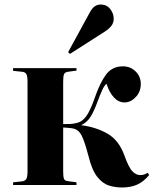

<svg xmlns="http://www.w3.org/2000/svg" viewBox="-20 -820 683 851"><path d="M521 11Q490 11 462 2Q434 -7 410.5 -37Q387 -67 372 -129Q355 -193 342.5 -218Q330 -243 310 -249Q299 -252 285.5 -253Q272 -254 260 -255V-60Q260 -35 264 -26.5Q268 -18 282 -17L319 -12V0H38V-12L77 -16Q91 -18 96.5 -26.5Q102 -35 102 -62V-457Q102 -483 96.5 -492Q91 -501 77 -502L38 -506V-518H319V-507L282 -502Q268 -500 264 -491.5Q260 -483 260 -458V-270Q276 -270 290.5 -270.5Q305 -271 320 -275Q342 -279 360.5 -302.5Q379 -326 401 -389Q423 -453 450 -489.5Q477 -526 525 -526Q558 -526 581 -503.5Q604 -481 604 -448Q604 -413 581.5 -389.5Q559 -366 532 -366Q505 -366 484.5 -388.5Q464 -411 452 -449Q441 -439 432 -418.5Q423 -398 412 -369Q397 -327 381 -302Q365 -277 341 -266V-265Q408 -256 457.5 -227Q507 -198 531 -132Q551 -76 567.5 -60Q584 -44 601 -44Q610 -44 617 -46Q624 -48 635 -54L641 -44Q616 -14 587.5 -1.5Q559 11 521 11ZM290 -581 282 -589 377 -763Q388 -784 400 -792Q412 -800 426 -800Q453 -800 468.5 -780Q484 -760 484 -737Q484 -718 472.5 -704Q461 -690 443 -679Z"/></svg>

Font: Literata 72pt
Style: Bold
Weight: 700
Designer: Latin by Veronika Burian and Jose Scaglione. Greek by Irene Vlachou. Cyrillic by Vera Evstafieva.
Foundry: TypeTogether
Version: Version 3.002